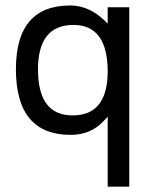

<svg xmlns="http://www.w3.org/2000/svg" viewBox="-20 -491 584 713"><path d="M252 -62.5Q378.9 -63.5 379.9 -224.6Q379.9 -398.4 252.9 -398.4Q121.1 -398.4 121.1 -233.4Q121.1 -60.5 252 -62.5ZM379.9 -57.6 363.3 -40Q316.4 9.8 242.2 9.8Q39.1 9.8 39.1 -234.4Q39.1 -470.7 241.2 -470.7Q316.4 -470.7 379.9 -403.3V-463.9H460V202.1H379.9Z"/></svg>

Font: BF_TEXT
Style: Regular
Weight: 400
Foundry: EA DICE
Version: Version 1.404